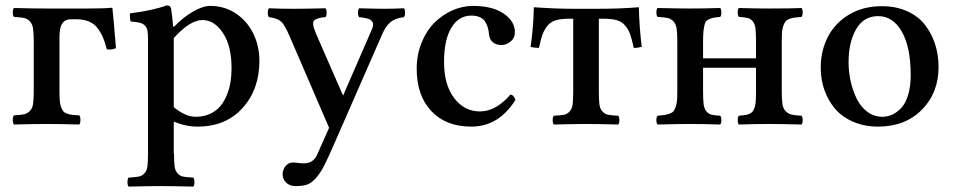

<svg xmlns="http://www.w3.org/2000/svg" viewBox="-20 -463 3564 717"><path d="M245.1 -391.1Q223.1 -391.1 212.6 -375.5Q202.1 -359.9 202.1 -325.2V-124Q202.1 -102.5 203.1 -88.6Q204.1 -74.7 207.8 -64.2Q211.4 -53.7 215.8 -48.1Q220.2 -42.5 229.7 -38.8Q239.3 -35.2 249 -34.2Q258.8 -33.2 275.9 -32.2Q280.3 -27.8 280.3 -15.1Q280.3 -2.4 275.9 2Q203.6 0 153.8 0Q104.5 0 32.2 2Q27.8 -2.4 27.8 -15.1Q27.8 -27.8 32.2 -32.2Q58.1 -33.7 70.1 -36.4Q82 -39.1 91.6 -48.6Q101.1 -58.1 103.5 -75Q106 -91.8 106 -124V-307.1Q106 -339.4 103.5 -356.2Q101.1 -373 91.6 -383.1Q82 -393.1 70.1 -395.8Q58.1 -398.4 32.2 -399.9Q27.8 -404.3 27.8 -416.5Q27.8 -428.7 32.2 -433.1Q106.4 -431.2 153.8 -431.2H306.2Q371.1 -431.2 397.9 -434.1Q399.9 -434.1 399.9 -431.2Q403.3 -403.3 413.1 -283.2Q396.5 -275.9 378.9 -278.8Q372.1 -305.2 364.7 -322.8Q357.4 -340.3 344.7 -357.4Q332 -374.5 312 -382.8Q292 -391.1 264.2 -391.1Z M628.9 -320.8V-63Q671.9 -26.9 711.4 -26.9Q741.2 -26.9 764.9 -38.1Q788.6 -49.3 803.2 -67.1Q817.9 -85 827.6 -109.4Q837.4 -133.8 841.1 -158.2Q844.7 -182.6 844.7 -209Q844.7 -291 812.7 -339.6Q780.8 -388.2 735.8 -388.2Q689.9 -388.2 628.9 -320.8ZM460.4 233.9Q456.1 229.5 456.1 217Q456.1 204.6 460.4 200.2Q486.3 198.7 498 196.5Q509.8 194.3 519 184.6Q528.3 174.8 530.5 158.4Q532.7 142.1 532.7 109.9V-314.9Q532.7 -337.4 530.5 -349.1Q528.3 -360.8 520.3 -368.4Q512.2 -376 501.2 -378.4Q490.2 -380.9 467.8 -382.8Q466.3 -387.7 465.3 -397.9Q464.4 -408.2 465.8 -413.1Q550.8 -423.8 602.5 -442.9Q615.7 -442.9 618.7 -432.1Q623.5 -403.3 626.5 -363.8H630.9Q661.1 -396 698.7 -418.5Q736.3 -440.9 765.6 -440.9Q818.4 -440.9 860.6 -412.8Q902.8 -384.8 925.8 -337.9Q948.7 -291 948.7 -235.8Q948.7 -129.4 886 -59.8Q823.2 9.8 717.8 9.8Q673.3 9.8 628.9 -8.8V109.9H629.9Q629.9 142.1 632.1 158.4Q634.3 174.8 643.3 184.6Q652.3 194.3 664.1 196.5Q675.8 198.7 701.7 200.2Q706.1 204.6 706.1 217Q706.1 229.5 701.7 233.9Q627.4 231.9 580.6 231.9Q532.7 231.9 460.4 233.9Z M1035.2 187Q1036.1 169.4 1046.9 156.7Q1057.6 144 1072.3 144Q1081.1 143.6 1093 145.3Q1105 147 1115.2 147Q1151.9 147 1166 110.8L1209 14.2L1063 -324.2Q1043.9 -369.6 1030 -382.3Q1016.1 -395 984.4 -398.9Q980 -403.3 980 -415.5Q980 -427.7 984.4 -432.1Q1024.4 -430.2 1075.2 -430.2Q1121.1 -430.2 1195.3 -432.1Q1199.7 -427.7 1199.7 -415.5Q1199.7 -403.3 1195.3 -398.9Q1178.2 -397.9 1168.2 -394.5Q1158.2 -391.1 1153.6 -387Q1148.9 -382.8 1149.4 -373.8Q1149.9 -364.7 1152.6 -357.2Q1155.3 -349.6 1161.1 -335L1261.2 -106L1369.1 -354Q1373 -362.8 1373.5 -369.6Q1374 -376.5 1370.8 -381.1Q1367.7 -385.7 1363.3 -388.9Q1358.9 -392.1 1351.3 -394Q1343.8 -396 1337.2 -397Q1330.6 -397.9 1321.3 -398.9Q1316.9 -403.3 1316.9 -415.5Q1316.9 -427.7 1321.3 -432.1Q1385.7 -430.2 1417 -430.2Q1444.3 -430.2 1488.3 -432.1Q1492.7 -427.7 1492.7 -415.5Q1492.7 -403.3 1488.3 -398.9Q1456.5 -395.5 1438.5 -380.6Q1420.4 -365.7 1407.2 -335L1228 74.2Q1205.1 127 1190.7 155.3Q1176.3 183.6 1159.4 202.4Q1142.6 221.2 1126 226.6Q1109.4 231.9 1083 231.9Q1062 231.9 1048.6 219Q1035.2 206.1 1035.2 187Z M1904.8 -89.8Q1842.3 9.8 1740.2 9.8Q1645 9.8 1590.6 -48.3Q1536.1 -106.4 1536.1 -206.1Q1536.1 -258.3 1554.2 -303.2Q1572.3 -348.1 1601.8 -377.7Q1631.3 -407.2 1668.9 -424.1Q1706.5 -440.9 1746.1 -440.9Q1818.8 -440.9 1860.8 -412.4Q1902.8 -383.8 1902.8 -342.8Q1902.8 -321.3 1887.2 -308.1Q1871.6 -294.9 1852.1 -294.9Q1833 -294.9 1820.6 -305.2Q1808.1 -315.4 1806.2 -335Q1804.7 -350.1 1801.5 -360.8Q1798.3 -371.6 1791.5 -382.3Q1784.7 -393.1 1771.7 -398.9Q1758.8 -404.8 1740.2 -404.8Q1692.9 -404.8 1665.5 -359.4Q1638.2 -314 1638.2 -231.9Q1638.2 -146 1676.3 -96.4Q1714.4 -46.9 1772 -46.9Q1832 -46.9 1886.2 -109.9Q1898.9 -108.4 1904.8 -89.8Z M2120.6 -122.1V-393.1H2105.5Q2076.2 -393.1 2057.4 -387.9Q2038.6 -382.8 2026.1 -368.7Q2013.7 -354.5 2006.6 -335.7Q1999.5 -316.9 1992.7 -284.2Q1974.1 -284.2 1961.4 -288.1Q1972.2 -361.8 1973.6 -436Q2053.7 -430.2 2122.6 -430.2H2214.4Q2296.9 -430.2 2365.7 -436Q2367.2 -362.8 2376.5 -288.1Q2374.5 -287.6 2371.3 -286.9Q2368.2 -286.1 2360.4 -284.9Q2352.5 -283.7 2346.7 -284.2Q2339.8 -316.9 2333 -335.7Q2326.2 -354.5 2313.5 -368.7Q2300.8 -382.8 2282 -387.9Q2263.2 -393.1 2233.4 -393.1H2216.3V-122.1Q2216.3 -89.8 2218.5 -73Q2220.7 -56.2 2230 -46.4Q2239.3 -36.6 2251 -34.4Q2262.7 -32.2 2288.6 -30.8Q2293 -26.4 2293 -14.4Q2293 -2.4 2288.6 2Q2212.4 0 2170.4 0Q2128.4 0 2048.3 2Q2043.9 -2.4 2043.9 -14.4Q2043.9 -26.4 2048.3 -30.8Q2074.2 -32.2 2085.9 -34.4Q2097.7 -36.6 2106.9 -46.4Q2116.2 -56.2 2118.4 -73Q2120.6 -89.8 2120.6 -122.1Z M2435.5 2Q2431.2 -2.4 2431.2 -14.4Q2431.2 -26.4 2435.5 -30.8Q2453.1 -32.2 2462.4 -33.7Q2471.7 -35.2 2481.4 -38.8Q2491.2 -42.5 2495.4 -48.1Q2499.5 -53.7 2503.4 -64.2Q2507.3 -74.7 2508.3 -88.6Q2509.3 -102.5 2509.3 -124V-307.1Q2509.3 -339.4 2506.8 -356.2Q2504.4 -373 2494.9 -383.1Q2485.4 -393.1 2473.4 -395.8Q2461.4 -398.4 2435.5 -399.9Q2431.2 -404.3 2431.2 -416.5Q2431.2 -428.7 2435.5 -433.1Q2517.6 -431.2 2557.1 -431.2Q2605 -431.2 2669.4 -433.1Q2673.8 -428.7 2673.8 -416.5Q2673.8 -404.3 2669.4 -399.9Q2650.9 -398.4 2641.6 -396.2Q2632.3 -394 2623.8 -389.2Q2615.2 -384.3 2612.1 -374Q2608.9 -363.8 2607.2 -348.4Q2605.5 -333 2605.5 -307.1V-245.1H2803.2V-307.1Q2803.2 -339.4 2801.3 -356.2Q2799.3 -373 2791.3 -383.1Q2783.2 -393.1 2772.7 -395.8Q2762.2 -398.4 2739.3 -399.9Q2734.9 -404.3 2734.9 -416.5Q2734.9 -428.7 2739.3 -433.1Q2805.7 -431.2 2851.6 -431.2Q2935.1 -431.2 2973.1 -433.1Q2977.5 -428.7 2977.5 -416.5Q2977.5 -404.3 2973.1 -399.9Q2955.6 -398.4 2946.3 -397.2Q2937 -396 2927.2 -392.1Q2917.5 -388.2 2913.3 -382.8Q2909.2 -377.4 2905.3 -366.9Q2901.4 -356.4 2900.4 -342.5Q2899.4 -328.6 2899.4 -307.1V-124Q2899.4 -91.8 2901.9 -74.7Q2904.3 -57.6 2913.8 -47.9Q2923.3 -38.1 2935.5 -35.2Q2947.8 -32.2 2973.1 -30.8Q2977.5 -26.4 2977.5 -14.4Q2977.5 -2.4 2973.1 2Q2893.1 0 2851.6 0Q2800.8 0 2739.3 2Q2734.9 -2.4 2734.9 -14.4Q2734.9 -26.4 2739.3 -30.8Q2754.9 -32.2 2763.2 -33.4Q2771.5 -34.7 2779.8 -38.6Q2788.1 -42.5 2791.7 -47.9Q2795.4 -53.2 2798.6 -64Q2801.8 -74.7 2802.5 -88.6Q2803.2 -102.5 2803.2 -124V-210H2605.5V-124Q2605.5 -91.8 2607.4 -75Q2609.4 -58.1 2617.4 -47.9Q2625.5 -37.6 2636.2 -34.9Q2647 -32.2 2669.4 -30.8Q2673.8 -26.4 2673.8 -14.4Q2673.8 -2.4 2669.4 2Q2607.9 0 2557.1 0Q2517.6 0 2435.5 2Z M3044.9 -210Q3044.9 -273.9 3071.8 -325.7Q3098.6 -377.4 3151.1 -408.7Q3203.6 -439.9 3272.9 -439.9Q3325.7 -439.9 3367.2 -421.4Q3408.7 -402.8 3433.8 -370.6Q3459 -338.4 3471.9 -298.3Q3484.9 -258.3 3484.9 -212.9Q3484.9 -115.7 3422.4 -53Q3359.9 9.8 3258.8 9.8Q3208 9.8 3166.5 -8.1Q3125 -25.9 3098.9 -56.4Q3072.8 -86.9 3058.8 -126.2Q3044.9 -165.5 3044.9 -210ZM3258.8 -402.8Q3205.6 -402.8 3177.2 -354.2Q3148.9 -305.7 3148.9 -230Q3148.9 -195.3 3156.5 -160.6Q3164.1 -126 3178.7 -95.5Q3193.4 -64.9 3218.5 -45.9Q3243.7 -26.9 3274.9 -26.9Q3294.4 -26.9 3312.5 -35.2Q3330.6 -43.5 3346.4 -60.8Q3362.3 -78.1 3371.6 -109.4Q3380.9 -140.6 3380.9 -182.1Q3380.9 -286.6 3347.9 -344.7Q3314.9 -402.8 3258.8 -402.8Z"/></svg>

Font: Common Serif Medium
Style: Regular
Weight: 500
Designer: Philipp H. Poll, Khaled Hosny
Foundry: Stefan Peev, Context Ltd.
Version: Version 1.026